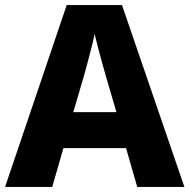

<svg xmlns="http://www.w3.org/2000/svg" viewBox="-20 -737 747 757"><path d="M521 0 477 -153H230L186 0H0L243 -717H461L707 0ZM397 -438Q392 -456 383.5 -486.5Q375 -517 366.5 -549Q358 -581 353 -603Q349 -581 340.5 -548.5Q332 -516 324 -485.5Q316 -455 311 -438L269 -295H439Z"/></svg>

Font: Noto Sans Myanmar ExtraBold
Style: Regular
Weight: 800
Designer: Monotype Design Team
Foundry: Monotype Imaging Inc.
Version: Version 2.107; ttfautohint (v1.8.4.7-5d5b)